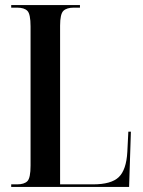

<svg xmlns="http://www.w3.org/2000/svg" viewBox="-20 -734 561 754"><path d="M24 0V-10H47Q75 -10 87.5 -22.5Q100 -35 100 -84V-630Q100 -679 87.5 -691.5Q75 -704 47 -704H24V-714H294V-704H270Q242 -704 229 -691.5Q216 -679 216 -633V-10H345Q417 -10 446.5 -38.5Q476 -67 480 -137L484 -217H494L487 0Z"/></svg>

Font: Noto Serif Display ExtraCondensed SemiBold
Style: Regular
Weight: 600
Width: 2
Designer: Monotype Design Team
Foundry: Monotype Imaging Inc.
Version: Version 2.009